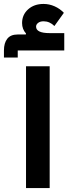

<svg xmlns="http://www.w3.org/2000/svg" viewBox="-62 -954 346 974"><path d="M28 -698V-662H-42V-698Q-42 -736 -25 -757.5Q-8 -779 27 -779H69L70 -784Q50 -806 50 -837Q50 -879 80.5 -906.5Q111 -934 159 -934Q188 -934 215 -922Q242 -910 262 -889L214 -822Q190 -846 159 -846Q142 -846 131.5 -838Q121 -830 121 -819Q121 -786 190 -786H264V-698ZM70 -618H190V0H70Z"/></svg>

Font: IBM Plex Sans Arabic
Style: Bold
Weight: 700
Designer: Mike Abbink, Paul van der Laan, Pieter van Rosmalen, Wael Morcos, Khajak Apelian
Foundry: Bold Monday
Version: Version 1.2